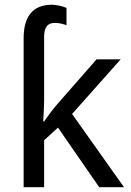

<svg xmlns="http://www.w3.org/2000/svg" viewBox="-20 -785 548 805"><path d="M196.8 -765.1C118.7 -765.1 79.1 -716.8 79.1 -625V0H165V-196.8L223.1 -250L396 0H500L282.2 -307.1L485.8 -536.1H384.8L226.1 -355C216.8 -344.7 205.6 -331.5 192.9 -314.5C180.2 -297.4 170.9 -284.7 165 -275.9H161.1C161.6 -288.6 162.6 -303.7 163.6 -321.3C164.6 -338.4 165 -352.5 165 -362.8V-630.9C165 -672.4 180.7 -689 210 -689C230 -689 249.5 -683.1 258.8 -679.2V-752C245.6 -757.3 220.7 -765.1 196.8 -765.1Z"/></svg>

Font: Avrile Sans
Style: Regular
Weight: 400
Designer: Monotype Design Team, Google (font), Stefan Peev (BGR Cyrillic), Cristiano Sobral (main changes)
Foundry: The Avrile Sans Project Authors
Version: Version 3.110